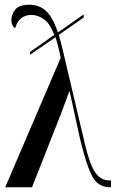

<svg xmlns="http://www.w3.org/2000/svg" viewBox="-20 -790 490 810"><path d="M2 0H115L235 -304Q243 -326 253 -352Q263 -378 272 -404H274Q282 -368 293 -316.5Q304 -265 314 -220.5Q324 -176 329 -160Q352 -72 375.5 -36Q399 0 445 0H448V-29H441Q406 -29 383 -61Q360 -93 340 -175L245 -578Q241 -596 236.5 -612.5Q232 -629 228 -643L333 -716V-729L224 -653Q202 -719 173.5 -744.5Q145 -770 104 -770Q61 -770 44.5 -750Q28 -730 28 -705Q28 -681 44 -671Q60 -727 113 -727Q139 -727 164.5 -709.5Q190 -692 209 -643L107 -571V-559L214 -633Q226 -598 236 -546Z"/></svg>

Font: Noto Serif Display Condensed Semi
Style: Regular
Weight: 600
Width: 3
Designer: Monotype Design Team
Foundry: Monotype Imaging Inc.
Version: Version 1.900